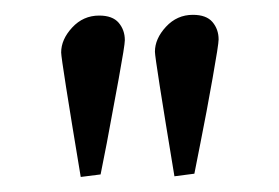

<svg xmlns="http://www.w3.org/2000/svg" viewBox="-20 -665 377 259"><path d="M215.3 -427.2Q189 -585.9 189 -595.2Q189 -612.8 203.9 -628.9Q218.8 -645 240.2 -645Q258.3 -645 266.6 -635.3Q274.9 -625.5 274.9 -611.8Q274.9 -605 266.8 -559.6Q258.8 -514.2 250.5 -472.7L242.2 -430.7ZM88.9 -426.3Q62.5 -585 62.5 -594.2Q62.5 -611.8 77.4 -627.9Q92.3 -644 113.8 -644Q131.8 -644 140.1 -634.3Q148.4 -624.5 148.4 -610.8Q148.4 -604 140.1 -558.6Q131.8 -513.2 124 -471.7L115.7 -429.7Z"/></svg>

Font: Libertinage
Style: f
Weight: 400
Designer: OSP
Foundry: OSP
Version: Version 1.0; 2008; OFL relea